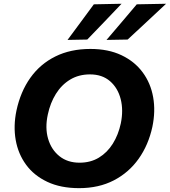

<svg xmlns="http://www.w3.org/2000/svg" viewBox="-20 -988 904 1022"><path d="M401 13.5Q303 13.5 232 -20Q161 -53.5 118.8 -111.2Q76.5 -169 63.5 -243.2Q50.5 -317.5 67.5 -399Q89 -500 141.5 -573.8Q194 -647.5 274.8 -687.5Q355.5 -727.5 461 -727.5Q556.5 -727.5 626.5 -694.2Q696.5 -661 739.2 -603.2Q782 -545.5 795.2 -470.8Q808.5 -396 791 -312.5Q770 -216 718 -142.8Q666 -69.5 586 -28Q506 13.5 401 13.5ZM403.5 -122Q462 -122 506.5 -149Q551 -176 580.5 -223.2Q610 -270.5 623 -331Q637.5 -401 622.5 -460.2Q607.5 -519.5 565.8 -555.8Q524 -592 459 -592Q399 -592 353.2 -564.2Q307.5 -536.5 277.5 -488.2Q247.5 -440 234.5 -378.5Q219 -307.5 236 -249.5Q253 -191.5 296.2 -156.8Q339.5 -122 403.5 -122ZM547 -775.5Q588 -823.5 628 -870.5Q668 -917.5 708 -965L864 -968Q811.5 -919 760.2 -871Q709 -823 659.5 -777.5ZM339.5 -775.5Q375 -823.5 409.8 -870.5Q444.5 -917.5 479.5 -965L627 -968Q580.5 -919 534.8 -871.2Q489 -823.5 444.5 -777.5Z"/></svg>

Font: Commissioner
Style: Bold Italic
Weight: 700
Italic angle: -12°
Designer: Kostas Bartsokas
Foundry: Kostas Bartsokas
Version: Version 1.000; ttfautohint (v1.8.3)